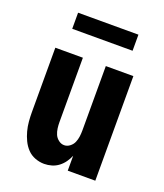

<svg xmlns="http://www.w3.org/2000/svg" viewBox="-133 -799 767 897"><g transform="rotate(20 250.0 -351.0)"><path d="M192 8Q169 8 146.5 -0.5Q124 -9 108 -26Q92 -43 82 -64Q72 -85 66 -107.5Q60 -130 58 -153.5Q56 -177 56 -200V-520H193V-200Q193 -185 195 -169.5Q197 -154 203 -140Q209 -126 222 -116Q235 -106 250 -106Q265 -106 278 -116Q291 -126 297 -140Q303 -154 305 -169.5Q307 -185 307 -200V-520H444V0H307V-74Q300 -57 289 -41.5Q278 -26 263 -14.5Q248 -3 229.5 2.5Q211 8 192 8ZM100 -630V-710H400V-630Z"/></g></svg>

Font: Iosevka SS04 Heavy
Style: Regular
Weight: 900
Monospace: yes
Designer: Belleve Invis
Foundry: Belleve Invis
Version: Version 19.0.0; ttfautohint (v1.8.4)